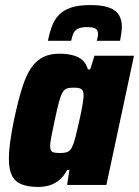

<svg xmlns="http://www.w3.org/2000/svg" viewBox="-20 -730 549 758"><path d="M131 8Q92 8 66 -2Q40 -12 27.5 -36.5Q15 -61 15 -104Q15 -131 20 -169Q25 -207 35 -255Q51 -331 67 -382Q83 -433 103.5 -462.5Q124 -492 151 -505Q178 -518 215 -518Q244 -518 267 -512Q290 -506 305 -493Q320 -480 327 -456H336L353 -510H509L400 0H245L254 -59H245Q231 -32 212 -17.5Q193 -3 172.5 2.5Q152 8 131 8ZM218 -126Q232 -126 241.5 -128.5Q251 -131 257.5 -138.5Q264 -146 269 -160Q273 -170 278 -189.5Q283 -209 288.5 -233Q294 -257 299 -280.5Q304 -304 307 -323.5Q310 -343 310 -353Q310 -372 301.5 -378Q293 -384 272 -384Q255 -384 245 -381Q235 -378 227.5 -366Q220 -354 213 -328Q206 -302 196 -255Q187 -214 182.5 -190Q178 -166 178 -153Q178 -141 182 -135Q186 -129 195 -127.5Q204 -126 218 -126ZM169 -569Q175 -599 184.5 -625Q194 -651 211.5 -670Q229 -689 259 -699.5Q289 -710 337 -710Q385 -710 412 -699.5Q439 -689 450 -670Q461 -651 461 -625Q461 -612 459 -598.5Q457 -585 454 -569H362Q364 -576 365.5 -583Q367 -590 367 -596Q367 -609 358.5 -616Q350 -623 324 -623Q299 -623 286.5 -616Q274 -609 269 -596.5Q264 -584 261 -569Z"/></svg>

Font: Saira SemiCondensed ExtraBold
Style: Italic
Weight: 800
Width: 4
Italic angle: -12°
Designer: Hector Gatti with collaboration of the Omnibus-Type team
Foundry: Omnibus-Type
Version: Version 1.101